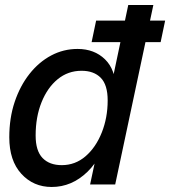

<svg xmlns="http://www.w3.org/2000/svg" viewBox="-20 -735 678 765"><path d="M186 10Q113 10 65 -42.5Q17 -95 17 -188Q17 -265 38.5 -329Q60 -393 97.5 -440.5Q135 -488 184 -514Q233 -540 289 -540Q356 -540 398.5 -498.5Q441 -457 441 -380L414 -221Q391 -111 328.5 -50.5Q266 10 186 10ZM226 -77Q280 -77 321 -112.5Q362 -148 385.5 -207Q409 -266 409 -335Q409 -397 381.5 -425Q354 -453 305 -453Q251 -453 210 -419.5Q169 -386 145.5 -327.5Q122 -269 122 -195Q122 -134 149.5 -105.5Q177 -77 226 -77ZM339 0 365 -122 411 -265 426 -407 491 -715H591L439 0ZM345 -567 363 -653H638L620 -567Z"/></svg>

Font: Radio Canada Big
Style: Italic
Weight: 400
Italic angle: -12°
Designer: Étienne Aubert Bonn
Foundry: Coppers and Brasses
Version: Version 1.001